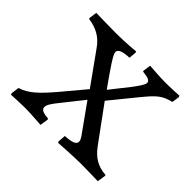

<svg xmlns="http://www.w3.org/2000/svg" viewBox="-126 -658 817 817"><g transform="rotate(45 283.0 -249.0)"><path d="M154 -498C110 -498 33 -500 33 -500L28 -464L30 -460C78 -453 112 -435 140 -395L243 -251L155 -146C108 -91 71 -53 25 -40L20 -3L23 3C23 3 76 0 108 0C138 0 202 5 202 5L208 -33L205 -37C174 -39 160 -46 160 -60C160 -74 169 -88 198 -124L268 -212L353 -93C363 -79 369 -70 369 -61C369 -44 350 -37 309 -35L306 0L309 6C309 6 396 0 441 0C478 0 544 2 544 2L550 -37L548 -40C498 -44 467 -64 437 -105L323 -261L419 -379C462 -431 480 -449 530 -461L535 -495L532 -501C532 -501 483 -498 449 -498C417 -498 359 -503 354 -503L349 -467L351 -464C383 -461 397 -455 397 -442C397 -421 331 -346 296 -300C244 -373 208 -425 208 -439C208 -455 226 -463 268 -465L271 -498L269 -504C269 -504 215 -498 154 -498Z"/></g></svg>

Font: Alegreya SC
Style: Regular
Weight: 400
Designer: Juan Pablo del Peral
Foundry: Huerta Tipografica
Version: Version 2.007;PS 002.007;hotconv 1.0.88;makeotf.lib2.5.64775